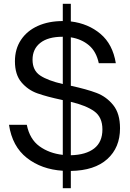

<svg xmlns="http://www.w3.org/2000/svg" viewBox="-20 -883 680 1003"><path d="M350 10V100H308V9Q197 2 120.5 -58Q44 -118 27 -231H120Q135 -156 186 -119Q237 -82 308 -74V-360L304 -361Q224 -378 175 -395.5Q126 -413 92 -453Q58 -493 58 -563Q58 -627 89.5 -674.5Q121 -722 177.5 -747.5Q234 -773 308 -773V-863H350V-771Q441 -760 505 -706Q569 -652 585 -553H496Q483 -614 444.5 -646.5Q406 -679 350 -688V-435Q433 -417 484.5 -397.5Q536 -378 571.5 -334Q607 -290 607 -213Q607 -112 540.5 -52Q474 8 350 10ZM308 -444V-691H307Q231 -691 190.5 -659Q150 -627 150 -571Q150 -515 190 -488.5Q230 -462 308 -444ZM350 -72Q429 -74 472 -107.5Q515 -141 515 -207Q515 -271 472.5 -301.5Q430 -332 350 -351Z"/></svg>

Font: Open Sauce One
Style: Regular
Weight: 400
Designer: Alfredo Marco Pradil
Foundry: Creative Sauce Fz LLC
Version: Version 1.477